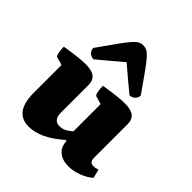

<svg xmlns="http://www.w3.org/2000/svg" viewBox="-202 -893 1051 1051"><g transform="rotate(45 323.5 -367.5)"><path d="M181 12Q70 12 70 -139V-354L24 -367Q17 -369 12.5 -387Q8 -405 8 -434Q65 -443 101 -447Q137 -451 160 -451Q208 -451 230 -434Q252 -417 252 -379V-168Q252 -109 299 -109Q322 -109 341 -120Q360 -131 373 -144V-354L327 -367Q320 -369 315.5 -387Q311 -405 311 -434Q368 -443 404 -447Q440 -451 463 -451Q511 -451 533 -434Q555 -417 555 -379V-121Q555 -102 562 -94Q569 -86 585 -86Q604 -86 618 -93L631 -41Q603 -17 564 -2.5Q525 12 488 12Q441 12 412.5 -12.5Q384 -37 384 -79H375Q272 12 181 12ZM311 -747Q326 -747 338.5 -741Q351 -735 369 -715Q387 -695 416.5 -654Q446 -613 495 -543Q495 -525 482 -512.5Q469 -500 450 -500Q403 -539 368.5 -568Q334 -597 311 -617Q288 -597 253.5 -568Q219 -539 172 -500Q153 -500 140 -512.5Q127 -525 127 -543Q176 -613 205.5 -654Q235 -695 253 -715Q271 -735 283.5 -741Q296 -747 311 -747Z"/></g></svg>

Font: Petrona Black
Style: Regular
Weight: 900
Designer: Ringo R. Seeber
Foundry: Ringo R. Seeber
Version: Version 2.001; ttfautohint (v1.8.3)